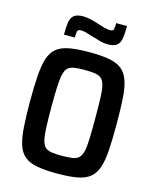

<svg xmlns="http://www.w3.org/2000/svg" viewBox="-131 -980 872 1076"><g transform="rotate(15 305.5 -442.0)"><path d="M305 8Q235 8 189 -0.5Q143 -9 116 -31Q89 -53 76 -92.5Q63 -132 58.5 -194Q54 -256 54 -344Q54 -432 58.5 -494Q63 -556 76 -595.5Q89 -635 116 -657Q143 -679 189 -687.5Q235 -696 305 -696Q375 -696 421 -687.5Q467 -679 494 -657Q521 -635 534.5 -595.5Q548 -556 552 -494Q556 -432 556 -344Q556 -256 552 -194Q548 -132 534.5 -92.5Q521 -53 494 -31Q467 -9 421 -0.5Q375 8 305 8ZM305 -95Q341 -95 364.5 -98.5Q388 -102 402 -114Q416 -126 422.5 -153Q429 -180 430.5 -226Q432 -272 432 -344Q432 -416 430.5 -462Q429 -508 422.5 -535Q416 -562 402 -574Q388 -586 364.5 -589.5Q341 -593 305 -593Q269 -593 245.5 -589.5Q222 -586 208.5 -574Q195 -562 188.5 -535Q182 -508 180 -462Q178 -416 178 -344Q178 -272 180 -226Q182 -180 188.5 -153Q195 -126 208.5 -114Q222 -102 245.5 -98.5Q269 -95 305 -95ZM141 -754Q141 -797 145 -824.5Q149 -852 165.5 -866.5Q182 -881 219 -881Q242 -881 268 -874.5Q294 -868 317 -860Q335 -854 352 -849.5Q369 -845 383 -845Q401 -845 404 -855Q407 -865 407 -892H470Q470 -851 466 -822.5Q462 -794 445.5 -779.5Q429 -765 393 -765Q368 -765 343.5 -772Q319 -779 295 -786Q277 -792 259.5 -797Q242 -802 229 -802Q211 -802 207.5 -792Q204 -782 204 -754Z"/></g></svg>

Font: Saira SemiCondensed SemiBold
Style: Regular
Weight: 600
Width: 4
Designer: Hector Gatti with collaboration of the Omnibus-Type team
Foundry: Omnibus-Type
Version: Version 1.101